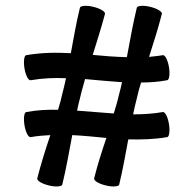

<svg xmlns="http://www.w3.org/2000/svg" viewBox="-20 -638 656 675"><path d="M88 -156C111 -160 134 -162 157 -163C140 -113 124 -62 111 -11C109 -3 127 8 152 14C176 20 197 18 199 11C213 -46 223 -105 234 -163C274 -161 314 -157 354 -153C338 -106 323 -59 311 -11C309 -3 327 8 352 14C376 20 397 18 399 11C412 -42 421 -95 431 -148C477 -147 522 -148 568 -156C575 -157 578 -178 574 -202C570 -227 560 -246 552 -244C518 -238 483 -236 448 -236C452 -255 456 -274 461 -292C465 -311 470 -329 476 -348C506 -348 537 -350 568 -356C575 -357 578 -378 574 -402C570 -427 560 -446 552 -444C536 -441 520 -440 504 -438C520 -488 536 -538 549 -589C551 -597 533 -608 508 -614C484 -620 463 -618 461 -611C447 -553 437 -495 426 -437C386 -438 346 -441 306 -445C321 -493 336 -540 349 -589C351 -597 333 -608 308 -614C284 -620 263 -618 261 -611C248 -558 239 -504 229 -451C176 -454 124 -453 72 -444C65 -443 62 -422 66 -398C70 -373 80 -354 88 -356C129 -363 171 -365 212 -363C208 -345 204 -326 199 -308C195 -289 190 -271 184 -252C147 -253 109 -251 72 -244C65 -243 62 -222 66 -198C70 -173 80 -154 88 -156ZM261 -292C266 -315 273 -337 279 -360C323 -356 366 -352 409 -349C406 -335 403 -322 399 -308C394 -285 387 -262 380 -239C337 -242 294 -246 251 -249C254 -264 257 -278 261 -292Z"/></svg>

Font: Nupuram
Style: Regular
Weight: 400
Designer: Santhosh Thottingal (santhosh.thottingal@gmail.com)
Foundry: SMC
Version: Version 1.000